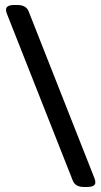

<svg xmlns="http://www.w3.org/2000/svg" viewBox="-20 -722 401 763"><path d="M48.8 -702.1Q85 -702.1 94.2 -675.8L356 -12.2Q358.9 -4.9 358.9 2.9Q358.9 21 326.2 21H313Q278.8 21 269 -4.9L6.8 -668.9Q3.9 -676.3 3.9 -683.1Q3.9 -702.1 36.1 -702.1Z"/></svg>

Font: Asap Symbol
Style: Regular
Weight: 900
Designer: Tania Quindós, Elena González Miranda, Marcela Romero, Pablo Cosgaya
Foundry: Omnibus-Type
Version: Version 1.000;PS 001.000;hotconv 1.0.70;makeotf.lib2.5.58329